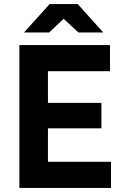

<svg xmlns="http://www.w3.org/2000/svg" viewBox="-20 -921 629 941"><path d="M75 -700H519V-572H215V-417H477V-292H215V-128H524V0H75ZM292 -829 221 -762H98L223 -901H361L486 -762H364Z"/></svg>

Font: Oak Sans
Style: Bold
Weight: 700
Designer: Erik Kennedy, Walven
Foundry: Erik Kennedy, Walven
Version: Version 1.000